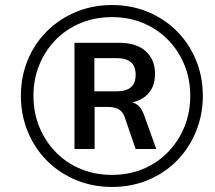

<svg xmlns="http://www.w3.org/2000/svg" viewBox="-20 -734 855 763"><path d="M425 9Q349 9 282.5 -18.5Q216 -46 167 -95Q118 -144 90.5 -210.5Q63 -277 63 -353Q63 -430 90.5 -496Q118 -562 167 -610.5Q216 -659 282 -686.5Q348 -714 425 -714Q502 -714 568 -686.5Q634 -659 682.5 -610.5Q731 -562 758.5 -496Q786 -430 786 -353Q786 -277 758.5 -210.5Q731 -144 682.5 -95Q634 -46 568 -18.5Q502 9 425 9ZM425 -39Q492 -39 548.5 -62.5Q605 -86 647 -129Q689 -172 712.5 -229Q736 -286 736 -353Q736 -420 712.5 -477Q689 -534 647 -576.5Q605 -619 548.5 -642.5Q492 -666 425 -666Q358 -666 301 -642.5Q244 -619 202 -576.5Q160 -534 136.5 -477Q113 -420 113 -353Q113 -286 136.5 -229Q160 -172 202 -129Q244 -86 301 -62.5Q358 -39 425 -39ZM276 -142V-564H453Q522 -564 559 -530.5Q596 -497 596 -441Q596 -383 559.5 -352.5Q523 -322 456 -322L472 -333Q504 -333 524.5 -318.5Q545 -304 557 -264L601 -142H519L475 -270Q466 -293 449.5 -301Q433 -309 409 -309H341L356 -320V-142ZM355 -371H442Q481 -371 500 -387Q519 -403 519 -437Q519 -471 500 -487Q481 -503 442 -503H355Z"/></svg>

Font: Nunito Sans 12pt ExtraLight 12pt SemiBold
Style: Italic
Weight: 600
Italic angle: -9°
Version: Version 3.101;gftools[0.9.27]